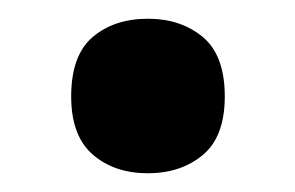

<svg xmlns="http://www.w3.org/2000/svg" viewBox="-20 -454 315 205"><path d="M56 -351Q56 -395 79 -414.5Q102 -434 138 -434Q173 -434 196.5 -414.5Q220 -395 220 -351Q220 -308 196.5 -288.5Q173 -269 138 -269Q102 -269 79 -289Q56 -309 56 -351Z"/></svg>

Font: Noto Sans Sinhala SemiCondensed
Style: Bold
Weight: 700
Width: 4
Designer: Jelle Bosma - Monotype Design Team
Foundry: Monotype Imaging Inc.
Version: Version 2.006; ttfautohint (v1.8.4.7-5d5b)